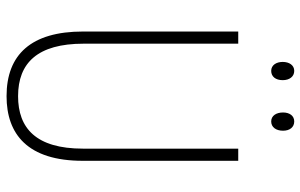

<svg xmlns="http://www.w3.org/2000/svg" viewBox="-190 -740 939 600"><g transform="rotate(90 280.0 -439.5)"><path d="M173 -853C173 -833 183 -817 201 -817C219 -817 230 -831 230 -853C230 -874 219 -889 201 -889C183 -889 173 -873 173 -853ZM331 -854C331 -833 341 -817 359 -817C377 -817 388 -832 388 -854C388 -875 377 -889 359 -889C341 -889 331 -874 331 -854ZM482 -228V-714H444V-229C444 -82 380 -26 280 -26C176 -26 116 -87 116 -231V-714H78V-229C78 -67 150 10 280 10C399 10 482 -56 482 -228Z"/></g></svg>

Font: Noto Sans Myanmar UI Condensed ExtraLight
Style: Regular
Weight: 200
Width: 3
Designer: Monotype Design Team
Foundry: Monotype Imaging Inc.
Version: Version 2.103